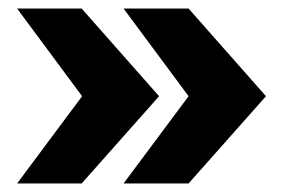

<svg xmlns="http://www.w3.org/2000/svg" viewBox="-20 -548 658 449"><path d="M421 -528 602 -323 421 -119H269L421 -323L269 -528ZM171 -528 352 -323 171 -119H20L172 -323L20 -528Z"/></svg>

Font: Archivo SemiExpanded Black
Style: Regular
Weight: 900
Width: 6
Designer: Hector Gatti
Foundry: Omnibus-Type
Version: Version 2.001